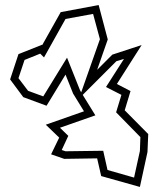

<svg xmlns="http://www.w3.org/2000/svg" viewBox="-20 -763 627 759"><path d="M20 -449 72 -379 164 -345 239 -468 269 -393 312 -323 161 -270 214 -219 182 -153 234 -135 364 -137 380 -67 533 -24 563 -162 566 -233 473 -327 496 -403 442 -431 540 -585 424 -547 364 -487 406 -607 370 -743 220 -715 147 -585 146 -586 53 -549ZM307 -388 440 -521 470 -530 399 -419 460 -388 439 -319 535 -221 533 -166 510 -61 405 -91 388 -167 239 -165 224 -170 250 -226 217 -258 357 -307ZM301 -398 296 -407 245 -535 151 -382 91 -404 53 -454 77 -526 139 -551 154 -536 239 -688 348 -708 375 -608Z"/></svg>

Font: Camosport
Style: Oln
Weight: 400
Version: Version 001.000